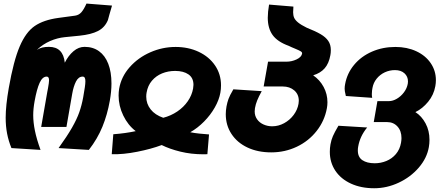

<svg xmlns="http://www.w3.org/2000/svg" viewBox="-20 -814 2440 1049"><path d="M11 -171Q11 -237 28 -333.5Q54 -481.5 87.5 -560Q121 -638.5 169.5 -671.8Q218 -705 298 -716L390.5 -728.5Q411 -731.5 424.8 -747.2Q438.5 -763 452.5 -794.5L592 -783.5L577.5 -733.5Q571.5 -713 569.5 -704Q552.5 -663.5 515.2 -644.5Q478 -625.5 414.5 -619L334 -611Q293.5 -607 253.8 -589.8Q214 -572.5 181.5 -541.5Q196.5 -551 212 -554.5Q227.5 -558 247.5 -558Q325 -558 334 -471.5Q353.5 -510.5 381.5 -534.2Q409.5 -558 442 -558Q488 -558 521 -534.2Q554 -510.5 571.5 -465.5Q589 -420.5 589 -358Q589 -315 580 -264Q566.5 -187.5 539.5 -121.5Q512.5 -55.5 465.5 5L300 -5Q346.5 -69.5 373.2 -116.2Q400 -163 413.2 -200.8Q426.5 -238.5 434.5 -282.5Q440.5 -317 443.5 -337Q446.5 -357 446.5 -370Q446.5 -383 443 -389.2Q439.5 -395.5 431.5 -395.5Q409 -395.5 395.2 -368.8Q381.5 -342 374.5 -301.5L343 -120.5H205L238.5 -312.5Q240.5 -324.5 242 -330.5Q248 -363.5 248 -375Q248 -385 245 -390.2Q242 -395.5 235 -395.5Q212 -395.5 196.5 -361.5Q181 -327.5 169 -261Q161.5 -220 161.5 -184.5Q161.5 -145.5 170.8 -99.8Q180 -54 201.5 5L42.5 -5Q26.5 -44 18.8 -84.2Q11 -124.5 11 -171Z M721.5 -97.5Q679 -130 653.5 -182.8Q628 -235.5 628 -292Q628 -311 631 -329.5Q642.5 -395 688.5 -447Q734.5 -499 801 -528.2Q867.5 -557.5 939.5 -557.5Q1009 -557.5 1065.8 -530.8Q1122.5 -504 1155 -456.2Q1187.5 -408.5 1187.5 -347.5Q1187.5 -327 1184 -307.5Q1177 -268 1153.5 -226.8Q1130 -185.5 1095 -150Q1060 -114.5 1019.5 -91.5Q1042 -87 1068.8 -84.2Q1095.5 -81.5 1122 -79.5L1113 28.5Q1106 29 1092 29Q1024.5 29 965.5 14.5Q906.5 0 863.5 -21.5Q806.5 0 729.5 15.2Q652.5 30.5 590.5 28.5L599 -80.5Q665.5 -85.5 721.5 -97.5ZM779 -286Q779 -247 803 -216.5Q827 -186 872 -170.5Q914 -181.5 948.8 -205Q983.5 -228.5 1006 -261Q1028.5 -293.5 1035 -330.5Q1037 -344.5 1037 -350.5Q1037 -388.5 1009.8 -407.5Q982.5 -426.5 937 -426.5Q898.5 -426.5 865.5 -413Q832.5 -399.5 810 -373Q787.5 -346.5 781 -308.5Q779 -298.5 779 -286Z M1213.5 -190Q1213.5 -209.5 1217.5 -232.5Q1221.5 -254 1228.2 -273Q1235 -292 1255 -326L1410 -316Q1394 -287 1385.2 -265.5Q1376.5 -244 1373 -223Q1371.5 -214 1371.5 -205.5Q1371.5 -180.5 1384.8 -162Q1398 -143.5 1420 -133.8Q1442 -124 1467 -124Q1501.5 -124 1532.5 -141Q1563.5 -158 1584.5 -186.2Q1605.5 -214.5 1611 -247Q1612.5 -255.5 1612.5 -263.5Q1612.5 -298.5 1587.8 -320Q1563 -341.5 1524.5 -341.5H1420.5L1444.5 -477H1545Q1574 -477 1600.5 -489.5Q1627 -502 1630.5 -521Q1631.5 -528 1624 -533Q1616.5 -538 1596 -546.5Q1569 -557.5 1557.5 -563.5Q1495.5 -586 1469.2 -623Q1443 -660 1443 -717Q1443 -748 1450 -789L1583 -778L1582.5 -766Q1581.5 -753 1581.5 -747.5Q1581.5 -730 1587 -717.2Q1592.5 -704.5 1608.5 -691.2Q1624.5 -678 1656 -662.5Q1704 -643.5 1731.8 -627.2Q1759.5 -611 1773.5 -590.5Q1787.5 -570 1787.5 -540.5Q1787.5 -525 1785 -512.5Q1777 -467.5 1754 -441Q1731 -414.5 1691 -402.5Q1727.5 -377.5 1748.2 -338.8Q1769 -300 1769 -255.5Q1769 -239.5 1766 -223Q1753.5 -154 1710.2 -98.8Q1667 -43.5 1602 -12.5Q1537 18.5 1462 18.5Q1388.5 18.5 1332.2 -8Q1276 -34.5 1244.8 -82Q1213.5 -129.5 1213.5 -190Z M1782 15.5Q1782 -5.5 1785.5 -25Q1790 -50 1798.8 -70.2Q1807.5 -90.5 1829 -127L1986 -117.5Q1946.5 -69.5 1937 -13Q1935 -3 1935 8Q1935 44.5 1960 61.2Q1985 78 2027.5 78Q2060.5 78 2091 65.5Q2121.5 53 2143 27.8Q2164.5 2.5 2171 -34Q2173.5 -49 2173.5 -59.5Q2173.5 -99 2151.5 -123Q2129.5 -147 2095 -147H2022L2042 -261.5H2105Q2126 -261.5 2148.2 -274.5Q2170.5 -287.5 2187 -309.5Q2203.5 -331.5 2208 -357Q2209 -365 2209 -369Q2209 -396 2189.8 -413.5Q2170.5 -431 2138 -431Q2108.5 -431 2082.2 -418.8Q2056 -406.5 2038 -384.2Q2020 -362 2015 -333.5Q2014 -330 2012.8 -320.2Q2011.5 -310.5 2011.5 -300Q2011.5 -288 2013.5 -279.5L1869.5 -289.5L1867.5 -299.5Q1865.5 -307.5 1864.2 -314.8Q1863 -322 1863 -329Q1863 -341.5 1865.5 -354Q1876 -413 1914.5 -459.5Q1953 -506 2012 -531.8Q2071 -557.5 2140 -557.5Q2204 -557.5 2254.5 -534Q2305 -510.5 2333.2 -469Q2361.5 -427.5 2361.5 -376Q2361.5 -360 2358.5 -343.5Q2350 -295.5 2319.2 -258Q2288.5 -220.5 2249.5 -201.5Q2283.5 -180 2305 -140Q2326.5 -100 2326.5 -50Q2326.5 -29.5 2323 -10Q2312.5 50 2268 101.8Q2223.5 153.5 2158.5 184Q2093.5 214.5 2024.5 214.5Q1952.5 214.5 1897.5 189.2Q1842.5 164 1812.2 118.8Q1782 73.5 1782 15.5Z"/></svg>

Font: JuliaMono Black
Style: Italic
Weight: 900
Italic angle: -9°
Monospace: yes
Designer: cormullion
Foundry: corm
Version: Version 0.057; ttfautohint (v1.8.4)